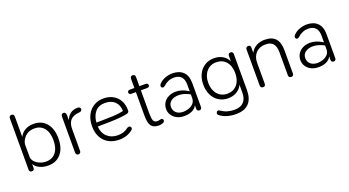

<svg xmlns="http://www.w3.org/2000/svg" viewBox="-58 -1333 3958 2178"><g transform="rotate(-20 1921.5 -244.0)"><path d="M140 -71V-25Q140 -10 132 -2Q124 6 110 6Q96 6 88 -2Q80 -10 80 -25V-645Q80 -659 88 -667.5Q96 -676 110 -676Q124 -676 132 -667.5Q140 -659 140 -645V-398Q162 -444 206 -469Q250 -494 309 -494Q408 -494 464 -426.5Q520 -359 520 -243Q520 -127 463.5 -59.5Q407 8 309 8Q250 8 206 -13Q162 -34 140 -71ZM460 -243Q460 -337 417.5 -389.5Q375 -442 301 -442Q231 -442 189.5 -401.5Q148 -361 140 -309Q140 -157 141 -146Q150 -102 196.5 -72.5Q243 -43 301 -43Q375 -43 417.5 -95.5Q460 -148 460 -243Z M642 -27V-462Q642 -477 650.5 -486Q659 -495 671 -495Q685 -495 693 -485Q701 -475 701 -459V-397Q720 -443 753.5 -468.5Q787 -494 840 -495Q876 -495 876 -467Q876 -457 869 -449Q862 -441 850 -440L837 -438Q765 -431 733.5 -394Q702 -357 702 -287V-27Q702 -12 694 -3Q686 6 671 6Q658 6 650 -3Q642 -12 642 -27Z M925 -241Q925 -316 954 -373.5Q983 -431 1034.5 -462.5Q1086 -494 1153 -494Q1217 -494 1266.5 -467Q1316 -440 1343.5 -390Q1371 -340 1371 -273Q1371 -255 1362 -247.5Q1353 -240 1333 -236Q1273 -225 1209 -221.5Q1145 -218 1041 -217L985 -216Q990 -137 1040 -91Q1090 -45 1168 -45Q1206 -45 1235.5 -54.5Q1265 -64 1296 -88Q1307 -94 1315 -94Q1326 -94 1333.5 -87Q1341 -80 1341 -69Q1341 -56 1327 -45Q1296 -20 1255 -6Q1214 8 1169 8Q1057 8 991 -58.5Q925 -125 925 -241ZM1032 -264Q1134 -265 1194.5 -268Q1255 -271 1314 -284Q1312 -359 1268.5 -399.5Q1225 -440 1152 -440Q1075 -440 1033.5 -391.5Q992 -343 986 -264Z M1525 -152V-435H1469Q1456 -435 1448.5 -442Q1441 -449 1441 -460Q1441 -471 1448.5 -478Q1456 -485 1469 -485H1525V-597Q1525 -612 1533 -620Q1541 -628 1555 -628Q1569 -628 1577 -620Q1585 -612 1585 -597V-485H1661Q1674 -485 1682 -478Q1690 -471 1690 -460Q1690 -449 1682 -442Q1674 -435 1661 -435H1585V-160Q1585 -98 1595.5 -70.5Q1606 -43 1641 -43Q1659 -43 1673 -46.5Q1687 -50 1686 -50H1690Q1698 -50 1704 -45.5Q1710 -41 1712 -32Q1713 -30 1713 -26Q1713 -18 1708.5 -11.5Q1704 -5 1697 -2Q1672 10 1644 10Q1578 10 1551.5 -26.5Q1525 -63 1525 -152Z M1781 -136Q1781 -180 1803 -214Q1825 -248 1863.5 -267Q1902 -286 1949 -286Q2023 -286 2095 -240L2102 -236V-315Q2102 -381 2071 -412Q2040 -443 1985 -443Q1914 -443 1856 -389Q1845 -379 1834 -379Q1824 -379 1817.5 -386.5Q1811 -394 1811 -404Q1811 -417 1822 -428Q1853 -462 1898.5 -478Q1944 -494 1984 -494Q2067 -494 2114 -448.5Q2161 -403 2161 -311V-24Q2161 -10 2153.5 -2Q2146 6 2133 6Q2119 6 2111 -1.5Q2103 -9 2103 -23V-66Q2083 -27 2041.5 -9Q2000 9 1948 8Q1899 8 1861 -11.5Q1823 -31 1802 -64Q1781 -97 1781 -136ZM1956 -41Q1984 -41 2018 -51.5Q2052 -62 2077 -87.5Q2102 -113 2102 -155V-198L2086 -206Q2027 -237 1965 -237Q1911 -237 1876 -211Q1841 -185 1841 -141Q1841 -96 1872 -68.5Q1903 -41 1956 -41Z M2317 130Q2305 122 2305 108Q2305 97 2312.5 88.5Q2320 80 2330 80Q2338 80 2343 84Q2386 113 2424.5 124.5Q2463 136 2510 136Q2583 136 2620.5 96.5Q2658 57 2658 -19V-113Q2637 -65 2591.5 -38Q2546 -11 2488 -11Q2423 -11 2374 -42Q2325 -73 2298.5 -128Q2272 -183 2272 -253Q2272 -323 2298.5 -377.5Q2325 -432 2374 -463Q2423 -494 2488 -494Q2546 -494 2591 -467.5Q2636 -441 2657 -395V-460Q2657 -475 2665 -483.5Q2673 -492 2687 -492Q2701 -492 2709 -483.5Q2717 -475 2717 -460V-28Q2717 79 2665 133.5Q2613 188 2511 188Q2392 188 2317 130ZM2658 -253Q2658 -340 2614 -391Q2570 -442 2495 -442Q2422 -442 2377 -389.5Q2332 -337 2332 -253Q2332 -169 2377 -116Q2422 -63 2495 -63Q2570 -63 2614 -114.5Q2658 -166 2658 -253Z M2870 -25V-460Q2870 -475 2878.5 -483.5Q2887 -492 2901 -492Q2929 -492 2929 -460V-398Q2952 -445 2997 -469.5Q3042 -494 3098 -494Q3186 -494 3228.5 -447.5Q3271 -401 3271 -306V-25Q3271 -10 3263 -2Q3255 6 3241 6Q3227 6 3218.5 -2Q3210 -10 3210 -25V-301Q3210 -373 3181 -407Q3152 -441 3089 -441Q3017 -441 2974 -396Q2931 -351 2931 -277V-25Q2931 6 2901 6Q2887 6 2878.5 -2Q2870 -10 2870 -25Z M3402 -136Q3402 -180 3424 -214Q3446 -248 3484.5 -267Q3523 -286 3570 -286Q3644 -286 3716 -240L3723 -236V-315Q3723 -381 3692 -412Q3661 -443 3606 -443Q3535 -443 3477 -389Q3466 -379 3455 -379Q3445 -379 3438.5 -386.5Q3432 -394 3432 -404Q3432 -417 3443 -428Q3474 -462 3519.5 -478Q3565 -494 3605 -494Q3688 -494 3735 -448.5Q3782 -403 3782 -311V-24Q3782 -10 3774.5 -2Q3767 6 3754 6Q3740 6 3732 -1.5Q3724 -9 3724 -23V-66Q3704 -27 3662.5 -9Q3621 9 3569 8Q3520 8 3482 -11.5Q3444 -31 3423 -64Q3402 -97 3402 -136ZM3577 -41Q3605 -41 3639 -51.5Q3673 -62 3698 -87.5Q3723 -113 3723 -155V-198L3707 -206Q3648 -237 3586 -237Q3532 -237 3497 -211Q3462 -185 3462 -141Q3462 -96 3493 -68.5Q3524 -41 3577 -41Z"/></g></svg>

Font: SN Pro Light
Style: Regular
Weight: 300
Designer: Tobias Whetton
Foundry: Supernotes
Version: Version 1.002